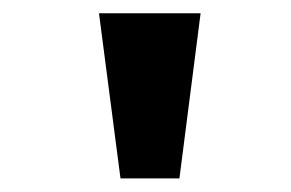

<svg xmlns="http://www.w3.org/2000/svg" viewBox="-20 -720 440 290"><path d="M162 -450.5 129.5 -700H283L251 -450.5Z"/></svg>

Font: Trispace SemiCondensed SemiBold
Style: Regular
Weight: 600
Width: 4
Designer: Tyler Finck
Foundry: Etcetera Type Company
Version: Version 1.210; ttfautohint (v1.8.3)